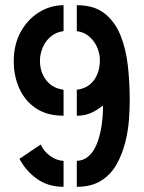

<svg xmlns="http://www.w3.org/2000/svg" viewBox="-20 -720 554 740"><path d="M276 0V-100Q302 -101 321 -117.5Q340 -134 352 -162.5Q364 -191 370.5 -229.5Q377 -268 377 -313Q371 -309 362 -302.5Q353 -296 341 -289.5Q329 -283 313 -278.5Q297 -274 276 -274V-374Q320 -380 342.5 -411.5Q365 -443 365 -488Q365 -505 359.5 -523.5Q354 -542 343 -558Q332 -574 315.5 -585.5Q299 -597 276 -600V-700Q342 -700 382 -669Q422 -638 443.5 -586Q465 -534 472.5 -469Q480 -404 480 -334Q480 -302 477 -259Q474 -216 462.5 -170.5Q451 -125 429 -86Q407 -47 369.5 -23.5Q332 0 276 0ZM225 0Q165 0 122 -31Q79 -62 55 -108L137 -163Q149 -136 174 -118.5Q199 -101 225 -100ZM225 -274Q162 -274 119.5 -302Q77 -330 55 -378Q33 -426 33 -484Q33 -549 60 -597.5Q87 -646 131 -673Q175 -700 225 -700V-600Q202 -597 184.5 -585.5Q167 -574 156 -557.5Q145 -541 139.5 -522.5Q134 -504 134 -486Q134 -442 158 -411Q182 -380 225 -374Z"/></svg>

Font: Stick No Bills ExtraLight SemiBold
Style: Regular
Weight: 600
Version: Version 2.000